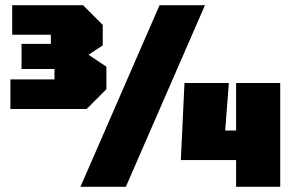

<svg xmlns="http://www.w3.org/2000/svg" viewBox="-20 -720 1130 740"><path d="M314 -300H20V-414H190V-454H63V-551H176V-586H27V-700H300L376 -624V-545L321 -509L390 -463V-376ZM290 0 595 -700H770L465 0ZM677 -103 691 -400H862L848 -217H890V-400H1060V0H890V-103Z"/></svg>

Font: Tektur Condensed Black
Style: Regular
Weight: 900
Width: 3
Designer: Adam Jagosz
Foundry: Adam Jagosz
Version: Version 1.005;gftools[0.9.30]